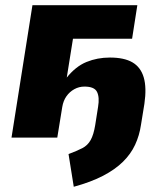

<svg xmlns="http://www.w3.org/2000/svg" viewBox="-20 -526 634 734"><path d="M262 188 242 63Q274 51 294.5 40.5Q315 30 326.5 9.5Q338 -11 344 -48L355 -118Q361 -154 351 -174.5Q341 -195 303 -195Q282 -195 264 -185Q246 -175 234 -158Q222 -141 218 -117L199 0H24L104 -506H505L485 -378H259L235 -228H234Q269 -272 310.5 -289Q352 -306 400 -306Q455 -306 486.5 -287.5Q518 -269 529.5 -230Q541 -191 532 -129L519 -49Q513 -8 496.5 27.5Q480 63 450 92.5Q420 122 374 146Q328 170 262 188Z"/></svg>

Font: Nunito Sans 7pt Condensed Black
Style: Italic
Weight: 900
Width: 3
Italic angle: -9°
Designer: Vernon Adams
Foundry: Vernon Adams
Version: Version 3.101;gftools[0.9.27]